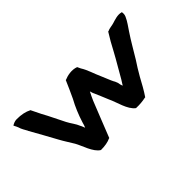

<svg xmlns="http://www.w3.org/2000/svg" viewBox="-50 -749 1033 1033"><g transform="rotate(-45 466.5 -232.0)"><path d="M40 -434 52 -409C57 -390 67 -376 76 -359V-358C104 -309 131 -259 158 -210C173 -182 190 -157 206 -130C225 -97 243 -30 280 -8H283C309 -8 336 -12 356 -22L357 -21C384 -87 411 -160 438 -225C445 -242 453 -257 461 -273C461 -273 462 -269 463 -267L466 -257C478 -228 492 -199 503 -170C523 -129 535 -62 573 -34H576C599 -33 623 -35 646 -40H649C669 -69 690 -107 707 -139C723 -168 739 -192 757 -220C784 -264 809 -309 838 -352C853 -375 869 -395 881 -422C887 -435 885 -446 884 -454L883 -453C858 -461 827 -449 810 -444C795 -439 775 -439 760 -431L759 -432C740 -402 720 -367 703 -334C679 -289 651 -244 626 -199L614 -180C612 -176 610 -173 608 -170C606 -174 605 -177 603 -184L601 -195V-196C598 -205 596 -210 593 -217H592C580 -240 571 -267 560 -291C545 -323 534 -364 514 -395L505 -414C474 -426 437 -418 414 -408L413 -409C398 -375 384 -342 368 -309C347 -271 329 -228 315 -183C312 -171 309 -162 305 -153C302 -159 298 -168 295 -176C284 -204 266 -224 254 -248C232 -290 214 -331 191 -372C180 -393 173 -410 163 -429V-428C140 -440 112 -446 77 -446C62 -446 50 -440 40 -434Z"/></g></svg>

Font: Hussar Pisanka
Style: Sbd
Weight: 600
Designer: Robert Jablonski
Foundry: Cannot Into Space Fonts
Version: Version 1.070